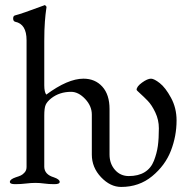

<svg xmlns="http://www.w3.org/2000/svg" viewBox="-20 -725 733 759"><path d="M608 -218Q608 -251 594 -280.5Q580 -310 564 -326.5Q548 -343 534 -355.5Q520 -368 520 -370Q520 -383 541.5 -398.5Q563 -414 577 -414Q589 -414 611.5 -396.5Q634 -379 656 -338.5Q678 -298 678 -249Q678 -187 655.5 -129Q633 -71 581.5 -28.5Q530 14 459 14Q416 14 379.5 -24.5Q343 -63 343 -114V-272Q343 -306 316.5 -334Q290 -362 261 -362Q215 -362 182 -336Q166 -323 160.5 -310.5Q155 -298 155 -268V-65Q156 -35 193 -24Q216 -16 216 -6Q216 3 196 3H193Q173 3 155 0.5Q137 -2 120 -2Q103 -2 82.5 0.5Q62 3 42 3H39Q19 3 19 -6Q19 -16 42 -24Q55 -28 62.5 -31.5Q70 -35 77.5 -43.5Q85 -52 85 -65V-566Q85 -630 40 -639Q32 -641 32 -652Q32 -662 39 -664Q64 -670 155 -704L157 -705Q159 -705 164 -698Q164 -696 162 -683.5Q160 -671 157.5 -640Q155 -609 155 -562V-388Q155 -361 163 -351Q248 -414 310 -414Q356 -414 384.5 -382.5Q413 -351 413 -294V-114Q413 -78 434.5 -53.5Q456 -29 489 -29Q527 -29 552 -44.5Q577 -60 588.5 -89.5Q600 -119 604 -148Q608 -177 608 -218Z"/></svg>

Font: EB Garamond SC 12
Style: Regular
Weight: 400
Version: Version 0.016 ; ttfautohint (v0.97) -l 8 -r 50 -G 200 -x 0 -